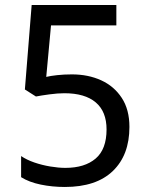

<svg xmlns="http://www.w3.org/2000/svg" viewBox="-20 -734 591 764"><path d="M238 10Q188 10 142 0.5Q96 -9 64 -29V-113Q86 -98 116.5 -87.5Q147 -77 180 -71.5Q213 -66 240 -66Q317 -66 360.5 -103Q404 -140 404 -219Q404 -290 361 -326.5Q318 -363 236 -363Q210 -363 176.5 -358.5Q143 -354 123 -350L79 -378L106 -714H443V-633H183L164 -428Q180 -432 207.5 -435Q235 -438 266 -438Q331 -438 382.5 -414.5Q434 -391 464.5 -344.5Q495 -298 495 -229Q495 -117 429 -53.5Q363 10 238 10Z"/></svg>

Font: lmalayalam05
Style: Book
Weight: 400
Designer: Jelle Bosma - Monotype Design Team
Foundry: Monotype Imaging Inc.
Version: Version 2.003